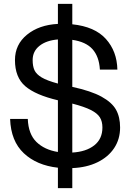

<svg xmlns="http://www.w3.org/2000/svg" viewBox="-20 -854 666 988"><path d="M278 9Q169 -3 102.5 -65.5Q36 -128 32 -242H123Q126 -164 167.5 -123.5Q209 -83 278 -72V-338Q163 -365 110 -410.5Q57 -456 57 -545Q57 -625 119 -675.5Q181 -726 278 -731V-834H352V-729Q468 -717 525 -653.5Q582 -590 584 -496H494Q490 -563 456 -601Q422 -639 352 -649V-407Q449 -386 502.5 -356.5Q556 -327 577 -289.5Q598 -252 598 -198Q598 -138 567.5 -92Q537 -46 481.5 -19Q426 8 352 11V114H278ZM278 -424V-651Q218 -646 183 -618Q148 -590 148 -545Q148 -513 157.5 -492.5Q167 -472 194.5 -455.5Q222 -439 278 -424ZM507 -198Q507 -229 494 -250Q481 -271 447.5 -288Q414 -305 352 -321V-69Q423 -73 465 -106Q507 -139 507 -198Z"/></svg>

Font: Aspekta 400
Style: Regular
Weight: 400
Designer: Ivo Dolenc
Version: Version 2.000